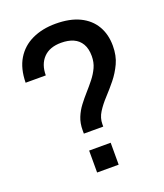

<svg xmlns="http://www.w3.org/2000/svg" viewBox="-137 -830 787 921"><g transform="rotate(-20 257.0 -369.5)"><path d="M203 -197V-214Q203 -250 214.5 -278.5Q226 -307 244.5 -331.5Q263 -356 284 -379.5Q305 -403 323.5 -426.5Q342 -450 354 -476Q366 -502 366 -534Q366 -572 351.5 -596.5Q337 -621 311 -632.5Q285 -644 249 -644Q190 -644 158.5 -611Q127 -578 127 -522H24Q25 -594 54 -642Q83 -690 135 -714.5Q187 -739 255 -739Q328 -739 377.5 -715Q427 -691 452.5 -647.5Q478 -604 478 -546Q478 -495 460 -456.5Q442 -418 416.5 -386.5Q391 -355 364.5 -326.5Q338 -298 320 -269.5Q302 -241 302 -209V-197ZM199 0V-112H309V0Z"/></g></svg>

Font: Hubot Sans Condensed ExtraLight Medium
Style: Regular
Weight: 500
Version: Version 2.000